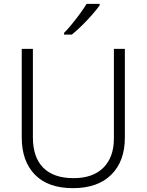

<svg xmlns="http://www.w3.org/2000/svg" viewBox="-20 -968 762 998"><path d="M629 -252Q629 -130 558.5 -60Q488 10 359 10Q230 10 161.5 -60Q93 -130 93 -254V-714H151V-254Q151 -150 205 -96Q259 -42 362 -42Q463 -42 517.5 -96.5Q572 -151 572 -248V-714H629ZM498 -940Q483 -919 458.5 -891Q434 -863 406 -835.5Q378 -808 353 -788H313V-797Q332 -816 354 -843Q376 -870 396.5 -898Q417 -926 430 -948H498Z"/></svg>

Font: Noto Sans Canadian Aboriginal Light
Style: Regular
Weight: 300
Designer: Monotype Design Team, Typotheque's Kevin King
Foundry: Monotype Imaging Inc.
Version: Version 2.004; ttfautohint (v1.8.4.7-5d5b)